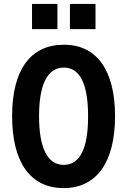

<svg xmlns="http://www.w3.org/2000/svg" viewBox="-20 -953 651 983"><path d="M144 -804H274V-933H144ZM338 -804H469V-933H338ZM306 10C474 10 569 -122 569 -358C569 -594 475 -724 307 -724C136 -724 42 -595 42 -359C42 -121 136 10 306 10ZM306 -109C223 -109 180 -195 180 -358C180 -521 223 -607 307 -607C389 -607 431 -524 431 -358C431 -191 389 -109 306 -109Z"/></svg>

Font: Kathrein 77 Bold Condensed
Style: Regular
Weight: 700
Width: 3
Designer: Lazydogs Typefoundry, based on Open Sans by Ascender Corporation
Foundry: Lazydogs Typefoundry
Version: Version 1.003;PS 001.003;hotconv 1.0.88;makeotf.lib2.5.64775